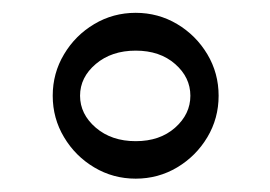

<svg xmlns="http://www.w3.org/2000/svg" viewBox="-20 -464 415 295"><path d="M61 -316.9Q61 -351.6 78.4 -380.6Q95.7 -409.7 124.8 -427Q153.8 -444.3 188.5 -444.3Q223.1 -444.3 252.2 -427Q281.2 -409.7 298.6 -380.6Q315.9 -351.6 315.9 -316.9Q315.9 -282.2 298.6 -253.2Q281.2 -224.1 252.2 -206.8Q223.1 -189.5 188.5 -189.5Q153.8 -189.5 124.8 -206.8Q95.7 -224.1 78.4 -253.2Q61 -282.2 61 -316.9ZM103 -316.9Q103 -288.6 127.2 -267.8Q151.4 -247.1 188.5 -247.1Q225.6 -247.1 249 -267.8Q272.5 -288.6 272.5 -316.9Q272.5 -345.2 249 -365.7Q225.6 -386.2 188.5 -386.2Q151.4 -386.2 127.2 -365.7Q103 -345.2 103 -316.9Z"/></svg>

Font: Pinar-DS1-FD Regular
Style: Regular
Weight: 400
Designer: Amin Abedi
Version: Version 3.000